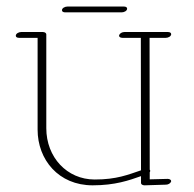

<svg xmlns="http://www.w3.org/2000/svg" viewBox="-20 -552 587 581"><path d="M167.5 -521C167.5 -517.1 171.4 -514.6 177.2 -514.6H348.1C355.5 -514.6 364.7 -519 364.7 -525.9C364.7 -529.8 360.8 -532.2 355 -532.2H184.1C176.8 -532.2 167.5 -527.8 167.5 -521ZM27.8 -443.8C27.8 -439.9 31.7 -437.5 37.6 -437.5H93.8V-159.7C93.8 -68.8 157.2 8.8 260.3 8.8C328.6 8.8 370.6 -6.3 406.7 -19V2C406.7 5.9 411.6 8.8 417.5 8.8L482.4 6.8C489.3 6.8 496.1 2.4 497.6 -2.4C497.6 -2.9 498 -3.4 498 -3.9C498 -7.8 493.2 -10.7 487.3 -10.7L433.1 -9.3V-30.8C435.1 -33.2 435.1 -36.6 433.1 -38.6L432.6 -437.5H481.9C488.8 -437.5 498 -441.9 498 -448.7C498 -452.6 494.1 -455.1 488.3 -455.1H356.4C349.6 -455.1 342.8 -451.2 340.8 -446.3C338.9 -441.4 343.3 -437.5 350.1 -437.5H406.2L406.7 -36.6C367.2 -23.4 333.5 -8.8 266.6 -8.8C182.6 -8.8 120.1 -76.2 120.1 -164.1V-448.2C120.1 -451.7 115.7 -455.1 109.9 -455.1H43.9C37.1 -455.1 27.8 -450.7 27.8 -443.8Z"/></svg>

Font: WireWyrm
Style: Light
Weight: 200
Version: Version 001.000